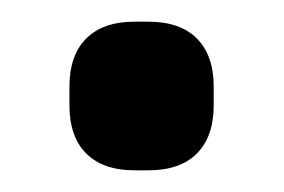

<svg xmlns="http://www.w3.org/2000/svg" viewBox="-20 -395 262 177"><path d="M104 -238Q75 -238 59.5 -253.5Q44 -269 44 -298V-315Q44 -344 59.5 -359.5Q75 -375 104 -375H117Q146 -375 161.5 -359.5Q177 -344 177 -315V-298Q177 -269 161.5 -253.5Q146 -238 117 -238Z"/></svg>

Font: zvoove
Style: Bold
Weight: 700
Designer: Vernon Adams (Nunito) & Andrew Paglinawan (Quicksand)
Foundry: zvoove
Version: Version 3.006